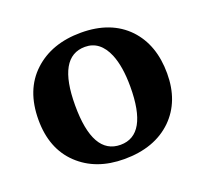

<svg xmlns="http://www.w3.org/2000/svg" viewBox="-95 -612 779 731"><g transform="rotate(-20 294.5 -246.5)"><path d="M556 -243Q556 -130 487 -62Q415 8 292 8Q177 8 106 -59.5Q35 -127 35 -244Q35 -365 108 -433Q181 -501 300 -501Q421 -501 490 -429Q556 -359 556 -243ZM407 -244Q407 -325 386 -376Q357 -445 296 -445Q185 -445 185 -248Q185 -48 297 -48Q407 -48 407 -244Z"/></g></svg>

Font: Apparatus SIL
Style: Bold
Weight: 700
Version: Version 1.0